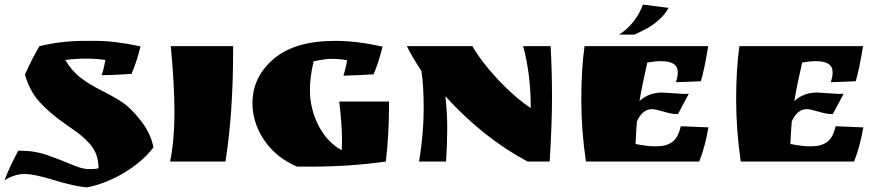

<svg xmlns="http://www.w3.org/2000/svg" viewBox="-34 -700 3817 832"><path d="M423 -440Q383 -446 337.5 -446Q292 -446 249 -440Q276 -394 313 -365Q350 -336 406.5 -307.5Q463 -279 498.5 -255Q534 -231 577 -176Q620 -121 631 -61Q583 1 504 48.5Q425 96 342 112Q286 107 200.5 80.5Q115 54 72 54Q29 54 -14 81Q4 30 45 -47H53Q117 -47 173.5 -27Q230 -7 276.5 13Q323 33 351.5 33Q380 33 393 29Q393 -37 352 -80Q330 -103 314.5 -115.5Q299 -128 267 -150L250 -162Q182 -209 138 -257.5Q94 -306 74 -377Q106 -448 137 -500Q232 -523 334 -523H378Q464 -523 575 -499Q559 -433 536 -380Q452 -374 406 -374Q415 -397 423 -440Z M976 -500V-473Q976 -209 943 0H703Q722 -92 722 -212.5Q722 -333 706 -500Z M1447 -49 1448 -91Q1448 -162 1436 -260H1652Q1652 -118 1638 0Q1483 22 1317 22H1253Q1162 -17 1111 -92.5Q1060 -168 1060 -253Q1060 -366 1151.5 -444.5Q1243 -523 1419 -523Q1511 -523 1624 -498Q1607 -430 1585 -378Q1524 -374 1454 -372Q1465 -406 1470 -439Q1438 -445 1404.5 -445Q1371 -445 1325 -434Q1309 -366 1309 -311Q1309 -228 1346.5 -155.5Q1384 -83 1447 -49Z M2352 -500Q2358 -395 2358 -278.5Q2358 -162 2348 0H2252Q2058 -104 1896 -283Q1904 -216 1904 -145.5Q1904 -75 1899 0H1782Q1802 -123 1802 -227.5Q1802 -332 1792 -393Q1752 -453 1729 -500H2013Q2055 -428 2127.5 -351.5Q2200 -275 2266 -232Q2266 -378 2233 -500Z M2836 -299 2930 -293Q2944 -293 2951 -294L2904 -206H2895Q2876 -206 2841 -216.5Q2806 -227 2791 -227Q2750 -227 2726 -174Q2722 -125 2720 -76Q2772 -66 2802 -66H2811Q2854 -66 2879.5 -85Q2905 -104 2916 -153L3036 -148Q3021 -62 2996 0H2505Q2485 -135 2485 -268Q2485 -401 2499 -500H3035Q3017 -392 3003 -348Q2944 -345 2895 -344Q2903 -367 2903 -387Q2903 -435 2831 -435Q2804 -435 2771 -429Q2749 -334 2737 -262Q2777 -299 2836 -299ZM2752 -680 2863 -666Q2849 -639 2823.5 -616Q2798 -593 2775 -580Q2752 -567 2715 -550H2649Q2721 -597 2752 -680Z M3507 -299 3601 -293Q3615 -293 3622 -294L3575 -206H3566Q3547 -206 3512 -216.5Q3477 -227 3462 -227Q3421 -227 3397 -174Q3393 -125 3391 -76Q3443 -66 3473 -66H3482Q3525 -66 3550.5 -85Q3576 -104 3587 -153L3707 -148Q3692 -62 3667 0H3176Q3156 -135 3156 -268Q3156 -401 3170 -500H3706Q3688 -392 3674 -348Q3615 -345 3566 -344Q3574 -367 3574 -387Q3574 -435 3502 -435Q3475 -435 3442 -429Q3420 -334 3408 -262Q3448 -299 3507 -299Z"/></svg>

Font: Ruslan Display
Style: Regular
Weight: 400
Version: Version 1.001